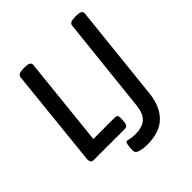

<svg xmlns="http://www.w3.org/2000/svg" viewBox="-230 -857 1178 1178"><g transform="rotate(-45 359.0 -268.0)"><path d="M222 -677 161 -93H351Q371 -93 371 -65Q371 -35 365.5 -17.5Q360 0 342 0H75Q58 0 52 -7Q46 -14 46 -31L113 -677Q116 -702 162 -702H178Q222 -702 222 -677ZM669 -677 602 -45Q591 55 535 110.5Q479 166 372 166Q334 166 308 158Q282 150 282 131Q282 60 299 60Q303 60 319 64.5Q335 69 364 69Q426 69 456.5 41Q487 13 494 -50L561 -677Q563 -702 609 -702H625Q669 -702 669 -677Z"/></g></svg>

Font: Asap-MediumItalic
Style: Italic
Weight: 500
Italic angle: -6°
Designer: Pablo Cosgaya
Foundry: Omnibus-Type
Version: Version 2.000; ttfautohint (v1.8)